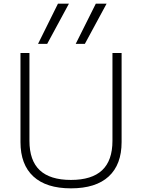

<svg xmlns="http://www.w3.org/2000/svg" viewBox="-20 -1020 777 1050"><path d="M444 -780H394L504 -1000H563ZM238 -780H188L297 -1000H357ZM368 10Q233 10 162.5 -55Q92 -120 92 -243V-730H141V-250Q141 -142 197.5 -89Q254 -36 368 -36Q482 -36 538.5 -89Q595 -142 595 -250V-730H645V-243Q645 -120 574.5 -55Q504 10 368 10Z"/></svg>

Font: M PLUS 1 Light
Style: Regular
Weight: 300
Designer: Coji Morishita
Foundry: UNDERFOREST DESIGN
Version: Version 1.001